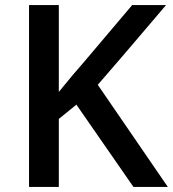

<svg xmlns="http://www.w3.org/2000/svg" viewBox="-20 -734 679 754"><path d="M632 -714H499L306 -486Q276 -453 211 -373V-714H94V0H211V-267L280 -323L504 0H639L364 -401Q442 -490 632 -714Z"/></svg>

Font: OpenSansMMV
Style: Semibold
Weight: 600
Designer: Steve Matteson
Foundry: Ascender Corporation
Version: Version 6.000